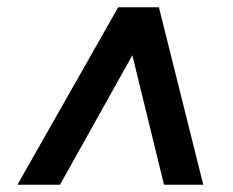

<svg xmlns="http://www.w3.org/2000/svg" viewBox="-20 -648 640 528"><path d="M28 -140 305 -628H417L539 -140H431L344 -496L145 -140Z"/></svg>

Font: Nunito Sans ExtraBold
Style: Italic
Weight: 800
Italic angle: -9°
Designer: Vernon Adams
Foundry: Vernon Adams
Version: Version 3.006; ttfautohint (v1.8.3)